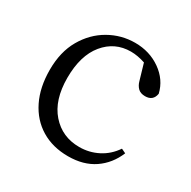

<svg xmlns="http://www.w3.org/2000/svg" viewBox="-127 -651 784 789"><g transform="rotate(30 264.5 -257.0)"><path d="M468 -124 489 -114Q464 -54 414 -20Q364 14 291 14Q218 14 163.5 -19Q109 -52 79 -113Q49 -174 49 -257Q49 -342 84 -402.5Q119 -463 176 -495.5Q233 -528 298 -528Q367 -528 419.5 -491Q472 -454 486 -395Q480 -358 442 -358Q420 -358 408 -370Q396 -382 391 -401L369 -476Q333 -488 301 -488Q225 -488 176.5 -429Q128 -370 128 -264Q128 -159 179.5 -100.5Q231 -42 312 -42Q359 -42 400 -63Q441 -84 468 -124Z"/></g></svg>

Font: Shippori Mincho TTF
Style: Regular
Weight: 400
Version: Version 2.100